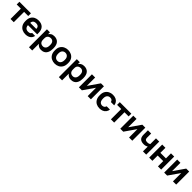

<svg xmlns="http://www.w3.org/2000/svg" viewBox="733 -2932 5522 5522"><g transform="rotate(45 3493.5 -171.0)"><path d="M189 0V-420H20V-530H489V-420H321V0Z M799 12Q727 12 666.5 -17.5Q606 -47 570 -107.5Q534 -168 534 -260V-280Q534 -368 568.5 -426Q603 -484 661 -513Q719 -542 789 -542Q914 -542 979 -476Q1044 -410 1044 -285V-229H669Q671 -182 689.5 -152.5Q708 -123 737 -109.5Q766 -96 799 -96Q850 -96 876 -111Q902 -126 913 -155H1034Q1018 -72 955 -30Q892 12 799 12ZM794 -434Q763 -434 734 -424Q705 -414 688 -388.5Q671 -363 669 -321H916Q915 -366 898.5 -390.5Q882 -415 855 -424.5Q828 -434 794 -434Z M1140 200V-530H1262V-452Q1282 -488 1325 -515Q1368 -542 1434 -542Q1540 -542 1599.5 -476.5Q1659 -411 1659 -280V-260Q1659 -169 1631.5 -108.5Q1604 -48 1554 -18Q1504 12 1434 12Q1380 12 1338.5 -11.5Q1297 -35 1271 -73V200ZM1403 -100Q1455 -100 1490 -139.5Q1525 -179 1525 -260V-280Q1525 -355 1491.5 -392.5Q1458 -430 1403 -430Q1365 -430 1335 -415.5Q1305 -401 1288 -372.5Q1271 -344 1271 -300V-240Q1271 -193 1287.5 -161.5Q1304 -130 1334 -115Q1364 -100 1403 -100Z M1994 12Q1922 12 1861.5 -17.5Q1801 -47 1765 -107.5Q1729 -168 1729 -260V-280Q1729 -367 1765 -425Q1801 -483 1861.5 -512.5Q1922 -542 1994 -542Q2066 -542 2126.5 -512.5Q2187 -483 2223 -425Q2259 -367 2259 -280V-260Q2259 -170 2223 -109.5Q2187 -49 2126.5 -18.5Q2066 12 1994 12ZM1994 -100Q2032 -100 2061.5 -117.5Q2091 -135 2108 -171Q2125 -207 2125 -260V-280Q2125 -329 2108 -362Q2091 -395 2061.5 -412.5Q2032 -430 1994 -430Q1956 -430 1926.5 -412.5Q1897 -395 1880 -362Q1863 -329 1863 -280V-260Q1863 -206 1880 -170.5Q1897 -135 1926.5 -117.5Q1956 -100 1994 -100Z M2355 200V-530H2477V-452Q2497 -488 2540 -515Q2583 -542 2649 -542Q2755 -542 2814.5 -476.5Q2874 -411 2874 -280V-260Q2874 -169 2846.5 -108.5Q2819 -48 2769 -18Q2719 12 2649 12Q2595 12 2553.5 -11.5Q2512 -35 2486 -73V200ZM2618 -100Q2670 -100 2705 -139.5Q2740 -179 2740 -260V-280Q2740 -355 2706.5 -392.5Q2673 -430 2618 -430Q2580 -430 2550 -415.5Q2520 -401 2503 -372.5Q2486 -344 2486 -300V-240Q2486 -193 2502.5 -161.5Q2519 -130 2549 -115Q2579 -100 2618 -100Z M2970 0V-530H3101V-190L3337 -530H3458V0H3327V-340L3091 0Z M3814 12Q3741 12 3682 -18.5Q3623 -49 3588.5 -109.5Q3554 -170 3554 -260V-280Q3554 -366 3590 -424Q3626 -482 3685 -512Q3744 -542 3814 -542Q3889 -542 3941 -517Q3993 -492 4021.5 -448Q4050 -404 4054 -351H3920Q3912 -387 3887.5 -408.5Q3863 -430 3814 -430Q3780 -430 3751.5 -414Q3723 -398 3705.5 -365Q3688 -332 3688 -280V-260Q3688 -204 3704.5 -168.5Q3721 -133 3749.5 -116.5Q3778 -100 3814 -100Q3853 -100 3881.5 -120.5Q3910 -141 3920 -179H4054Q4048 -122 4016 -78Q3984 -34 3931.5 -11Q3879 12 3814 12Z M4272 0V-420H4103V-530H4572V-420H4404V0Z M4653 0V-530H4784V-190L5020 -530H5141V0H5010V-340L4774 0Z M5575 0V-195Q5552 -181 5520 -170Q5488 -159 5442 -159Q5345 -159 5296 -205.5Q5247 -252 5247 -350V-530H5379V-365Q5379 -313 5400.5 -292Q5422 -271 5477 -271Q5515 -271 5539.5 -280Q5564 -289 5575 -297V-530H5707V0Z M5828 0V-530H5959V-325H6185V-530H6316V0H6185V-215H5959V0Z M6438 0V-530H6569V-190L6805 -530H6926V0H6795V-340L6559 0Z"/></g></svg>

Font: Golos Text SemiBold
Style: Regular
Weight: 600
Designer: A.Korolkova, Vitaly Kuzmin
Foundry: ParaType Ltd
Version: Version 2.004